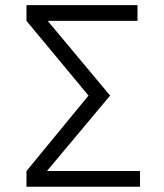

<svg xmlns="http://www.w3.org/2000/svg" viewBox="-20 -713 626 733"><path d="M81.1 0H514.6V-60.1H159.2L400.4 -348.1L162.1 -633.3H504.9V-693.4H81.1V-633.3L317.9 -348.1L81.1 -60.1Z"/></svg>

Font: Cascadia Code PL Light
Style: Regular
Weight: 300
Monospace: yes
Designer: Aaron Bell
Foundry: Saja Typeworks
Version: Version 2404.023